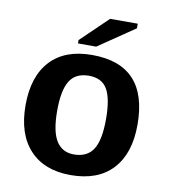

<svg xmlns="http://www.w3.org/2000/svg" viewBox="-81 -782 763 862"><g transform="rotate(10 300.0 -351.0)"><path d="M555.2 -264.6Q555.2 -133.3 488.8 -61.8Q422.4 9.8 297.9 9.8Q177.7 9.8 111.3 -61.8Q44.9 -133.3 44.9 -264.6Q44.9 -395.5 110.8 -466.8Q176.8 -538.1 300.8 -538.1Q555.2 -538.1 555.2 -264.6ZM411.6 -264.6Q411.6 -358.4 386.7 -401.1Q361.8 -443.8 302.7 -443.8Q242.2 -443.8 215.6 -400.9Q189 -357.9 189 -264.6Q189 -170.4 216.1 -127.2Q243.2 -84 296.4 -84Q356.9 -84 384.3 -126.7Q411.6 -169.4 411.6 -264.6ZM228.5 -578.1V-593.3L351.6 -711.9H477.5V-690.9L311.5 -578.1Z"/></g></svg>

Font: Cousine
Style: Bold
Weight: 700
Monospace: yes
Designer: Steve Matteson
Foundry: Ascender Corporation
Version: Version 1.20